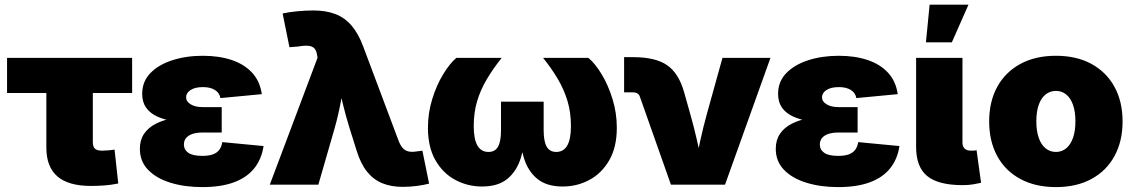

<svg xmlns="http://www.w3.org/2000/svg" viewBox="-20 -780 4790 811"><path d="M364.3 5.4Q269 5.4 222.4 -34.9Q175.8 -75.2 175.8 -156.2V-387.2H9.8V-535.6H538.1V-387.2H372.1V-179.7Q372.1 -160.6 380.9 -152.1Q389.6 -143.6 411.6 -143.6Q422.9 -143.6 439.2 -145Q455.6 -146.5 463.9 -147.9L479.5 -4.9Q448.2 1.5 419.4 3.4Q390.6 5.4 364.3 5.4Z M834.5 10.3Q760.3 10.3 700.4 -8.1Q640.6 -26.4 605.7 -62.5Q570.8 -98.6 570.8 -151.4Q570.8 -188.5 588.4 -214.6Q606 -240.7 637.7 -257.1Q669.4 -273.4 711.7 -281Q753.9 -288.6 803.2 -288.6H916.5V-220.2H835.4Q810.1 -220.2 792.5 -214.1Q774.9 -208 765.9 -196.8Q756.8 -185.5 756.8 -169.9Q756.8 -147.9 775.1 -134.8Q793.5 -121.6 834.5 -121.6Q861.8 -121.6 879.2 -127.9Q896.5 -134.3 906.2 -147.2Q916 -160.2 918.9 -179.7L1093.3 -163.1Q1085 -107.9 1054 -69.1Q1022.9 -30.3 968.3 -10Q913.6 10.3 834.5 10.3ZM805.2 -261.7Q756.3 -261.7 715.3 -267.8Q674.3 -273.9 644 -287.8Q613.8 -301.8 597.2 -325.2Q580.6 -348.6 580.6 -383.8Q580.6 -435.1 614.7 -470.7Q648.9 -506.3 707.3 -525.4Q765.6 -544.4 836.9 -544.4Q905.3 -544.4 958.5 -526.6Q1011.7 -508.8 1044.9 -472.9Q1078.1 -437 1085.9 -382.3L911.1 -365.7Q907.2 -387.7 887.9 -399.9Q868.7 -412.1 837.4 -412.1Q803.7 -412.1 784.9 -399.7Q766.1 -387.2 766.1 -369.1Q766.1 -351.1 785.4 -339.4Q804.7 -327.6 835.4 -327.6H916.5V-261.7Z M1119.6 0 1321.3 -536.1 1319.3 -547.4Q1316.9 -565.4 1308.6 -575Q1300.3 -584.5 1283.7 -586.4Q1267.1 -588.4 1239.3 -583.5L1202.6 -580.6L1173.8 -723.1Q1200.2 -729 1235.4 -732.4Q1270.5 -735.8 1303.7 -735.8Q1356.9 -735.8 1396.5 -720.7Q1436 -705.6 1464.8 -672.1Q1493.7 -638.7 1514.2 -583.5L1664.1 -184.1Q1671.9 -164.6 1681.6 -154.1Q1691.4 -143.6 1705.3 -140.4Q1719.2 -137.2 1737.8 -140.1L1764.2 -143.6L1792.5 -4.4Q1770.5 1.5 1740.5 5.4Q1710.4 9.3 1681.2 9.3Q1631.8 9.3 1594.5 -6.1Q1557.1 -21.5 1530.3 -54.9Q1503.4 -88.4 1486.3 -144L1456.5 -238.8Q1439.5 -293.5 1426.3 -349.1Q1413.1 -404.8 1400.4 -468.3H1442.9Q1429.7 -404.8 1419.4 -349.4Q1409.2 -293.9 1393.6 -238.8L1324.7 0Z M2016.1 7.8Q1955.1 7.8 1902.8 -20.3Q1850.6 -48.3 1819.1 -103.5Q1787.6 -158.7 1787.6 -240.2Q1787.6 -302.7 1805.7 -361.3Q1823.7 -419.9 1851.6 -465.8Q1879.4 -511.7 1907.7 -535.6H2099.1Q2063 -490.2 2036.4 -445.6Q2009.8 -400.9 1995.4 -352.8Q1981 -304.7 1981 -247.6Q1981 -192.4 1996.6 -165.3Q2012.2 -138.2 2043.5 -138.2Q2071.3 -138.2 2083.7 -160.6Q2096.2 -183.1 2096.2 -229V-350.6H2276.4V-229Q2276.4 -183.1 2289.1 -160.6Q2301.8 -138.2 2329.6 -138.2Q2360.4 -138.2 2376 -165.3Q2391.6 -192.4 2391.6 -247.6Q2391.6 -304.7 2377.2 -353Q2362.8 -401.4 2336.4 -446Q2310.1 -490.7 2273.9 -535.6H2465.3Q2494.1 -511.7 2521.7 -465.8Q2549.3 -419.9 2567.4 -361.3Q2585.4 -302.7 2585.4 -240.2Q2585.4 -158.7 2553.7 -103.5Q2522 -48.3 2470 -20.3Q2418 7.8 2356.4 7.8Q2289.6 7.8 2250 -24.2Q2210.4 -56.2 2192.9 -112.8Q2175.3 -169.4 2173.3 -243.2H2199.2Q2197.8 -169.4 2179.9 -112.8Q2162.1 -56.2 2122.8 -24.2Q2083.5 7.8 2016.1 7.8Z M2814 0 2682.6 -372.1Q2679.7 -380.9 2672.1 -385.5Q2664.6 -390.1 2653.3 -390.1H2616.2V-538.6H2654.8Q2748 -538.6 2797.1 -505.1Q2846.2 -471.7 2869.1 -392.6L2896 -296.9Q2911.6 -242.2 2924.3 -186.3Q2937 -130.4 2949.7 -67.9H2913.6Q2925.8 -130.4 2938 -186.3Q2950.2 -242.2 2965.3 -296.9L3031.7 -535.6H3234.4L3042.5 0Z M3520.5 10.3Q3446.3 10.3 3386.5 -8.1Q3326.7 -26.4 3291.7 -62.5Q3256.8 -98.6 3256.8 -151.4Q3256.8 -188.5 3274.4 -214.6Q3292 -240.7 3323.7 -257.1Q3355.5 -273.4 3397.7 -281Q3439.9 -288.6 3489.3 -288.6H3602.5V-220.2H3521.5Q3496.1 -220.2 3478.5 -214.1Q3460.9 -208 3451.9 -196.8Q3442.9 -185.5 3442.9 -169.9Q3442.9 -147.9 3461.2 -134.8Q3479.5 -121.6 3520.5 -121.6Q3547.9 -121.6 3565.2 -127.9Q3582.5 -134.3 3592.3 -147.2Q3602.1 -160.2 3605 -179.7L3779.3 -163.1Q3771 -107.9 3740 -69.1Q3709 -30.3 3654.3 -10Q3599.6 10.3 3520.5 10.3ZM3491.2 -261.7Q3442.4 -261.7 3401.4 -267.8Q3360.4 -273.9 3330.1 -287.8Q3299.8 -301.8 3283.2 -325.2Q3266.6 -348.6 3266.6 -383.8Q3266.6 -435.1 3300.8 -470.7Q3335 -506.3 3393.3 -525.4Q3451.7 -544.4 3522.9 -544.4Q3591.3 -544.4 3644.5 -526.6Q3697.8 -508.8 3731 -472.9Q3764.2 -437 3772 -382.3L3597.2 -365.7Q3593.3 -387.7 3574 -399.9Q3554.7 -412.1 3523.4 -412.1Q3489.7 -412.1 3470.9 -399.7Q3452.1 -387.2 3452.1 -369.1Q3452.1 -351.1 3471.4 -339.4Q3490.7 -327.6 3521.5 -327.6H3602.5V-261.7Z M4045.9 2Q3943.4 2 3896.5 -36.4Q3849.6 -74.7 3849.6 -159.2V-535.6H4045.4V-177.7Q4045.4 -161.1 4054.7 -152.3Q4064 -143.6 4081.5 -143.6Q4089.8 -143.6 4095.5 -144Q4101.1 -144.5 4105 -145.5L4124 -7.8Q4111.3 -4.9 4091.6 -1.5Q4071.8 2 4045.9 2ZM3891.1 -601.1 3906.7 -760.3H4070.8L4000.5 -601.1Z M4440.4 10.3Q4353 10.3 4289.6 -24.2Q4226.1 -58.6 4192.1 -121.1Q4158.2 -183.6 4158.2 -267.1Q4158.2 -350.6 4192.1 -412.8Q4226.1 -475.1 4289.6 -509.8Q4353 -544.4 4440.4 -544.4Q4527.3 -544.4 4590.6 -509.8Q4653.8 -475.1 4687.7 -412.8Q4721.7 -350.6 4721.7 -267.1Q4721.7 -183.6 4687.7 -121.1Q4653.8 -58.6 4590.6 -24.2Q4527.3 10.3 4440.4 10.3ZM4440.4 -138.2Q4464.8 -138.2 4483.4 -153.3Q4502 -168.5 4512.2 -197.5Q4522.5 -226.6 4522.5 -267.6Q4522.5 -309.1 4512.2 -337.6Q4502 -366.2 4483.4 -381.1Q4464.8 -396 4440.4 -396Q4415.5 -396 4396.7 -381.1Q4377.9 -366.2 4367.7 -337.6Q4357.4 -309.1 4357.4 -267.6Q4357.4 -226.6 4367.7 -197.5Q4377.9 -168.5 4396.7 -153.3Q4415.5 -138.2 4440.4 -138.2Z"/></svg>

Font: Inter 20pt Black
Style: Regular
Weight: 900
Version: Version 4.001;git-66647c0bb